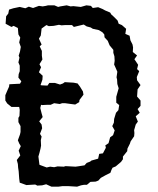

<svg xmlns="http://www.w3.org/2000/svg" viewBox="-76 -695 592 720"><path d="M23 -1 12 -5 -2 -10 -4 -25 -6 -53 -8 -66 -9 -80 -13 -95 0 -112 -6 -130 2 -147 -4 -157 -9 -169 -1 -191 1 -200V-222L-7 -237V-253L-3 -260L-2 -283L-4 -294H-33L-49 -307L-56 -318V-338L-47 -359L-42 -370L-41 -379L-23 -380L-3 -381H-1L4 -390L-7 -404L-6 -417L-2 -428V-449L-7 -461L-3 -479L-6 -486L-1 -502L2 -519L-4 -536L0 -554L-7 -566L-9 -590L-25 -598L-33 -594L-55 -606L-53 -634L-45 -644L-42 -659L-26 -664L-2 -669L19 -664L32 -670L48 -665L70 -673L84 -671L96 -673L104 -675H128L142 -669L150 -671L174 -675L189 -671L199 -672L227 -669L248 -675L265 -673L272 -665L292 -668L309 -661L318 -656L337 -648L342 -640L349 -634L365 -618L369 -606L381 -601L397 -587L394 -568L410 -561L413 -544L421 -528L423 -517L422 -500L438 -487L428 -473L442 -452L438 -436L446 -428L437 -406L438 -394L451 -376L440 -360L438 -333L451 -318V-298L440 -286L448 -272L433 -259L441 -239L433 -228L427 -207L428 -196L427 -184L414 -165L411 -156L402 -138L401 -128L385 -108V-98L378 -88L358 -71L346 -66L342 -58L338 -47L320 -38L302 -28L293 -18L283 -14L263 -13L250 -2H239L228 0L213 5L180 3H158L143 5H117L97 -4L82 0L64 1L56 -3ZM99 -67 112 -70 127 -68 140 -71 163 -70 170 -72 207 -70 215 -71 241 -75 249 -84 262 -89 267 -93 292 -100 296 -118 310 -120 321 -141 319 -150 331 -158 337 -180 348 -188 354 -206 345 -222 351 -235 352 -249 359 -272 368 -282 371 -301 360 -310V-332L369 -364L364 -380L363 -397L361 -405L364 -426L357 -442L352 -453L354 -467L353 -484L349 -497V-508L335 -525L328 -542L316 -555L315 -566L308 -574L295 -582L272 -587L264 -592L249 -596L238 -603L201 -594L194 -601H168L155 -600L145 -602L125 -598L107 -597L98 -601L80 -588L77 -562L70 -550L80 -528L73 -521L81 -504V-486L83 -472L72 -454L78 -443L70 -424L84 -411L83 -396L76 -376L80 -375L102 -374L109 -384H130L149 -378L160 -382L167 -387L182 -386L200 -385L215 -382L224 -370L235 -352L237 -340L222 -320L221 -312L206 -303L190 -305L168 -308H157L148 -305L127 -308L114 -302H101L82 -301L78 -302L75 -290L80 -270L84 -256L71 -240L80 -228L82 -214L74 -193L80 -183L77 -169L78 -149L76 -138L72 -122L68 -108L72 -77Z"/></svg>

Font: Winky Rough Light
Style: Regular
Weight: 300
Designer: Simon Atzbach
Foundry: typofactur
Version: Version 1.206; ttfautohint (v1.8.4.7-5d5b)